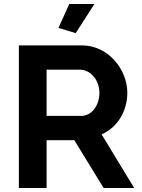

<svg xmlns="http://www.w3.org/2000/svg" viewBox="-20 -936 705 956"><path d="M357 -771 450 -916H325L271 -797ZM74 0H212V-238H350L496 0H648L486 -267C564 -300 614 -383 614 -474C614 -590 519 -710 388 -710H74ZM212 -359V-589H379C428 -589 475 -540 475 -474C475 -410 436 -359 385 -359Z"/></svg>

Font: FIGSv2-sans-serif
Style: Bold
Weight: 700
Designer: Matt McInerney, Pablo Impallari, Rodrigo Fuenzalida,Mirko Velimirovic
Foundry: Matt McInerney, Pablo Impallari, Rodrigo Fuenzalida
Version: Version 4.021;hotconv 1.0.109;makeotfexe 2.5.65596